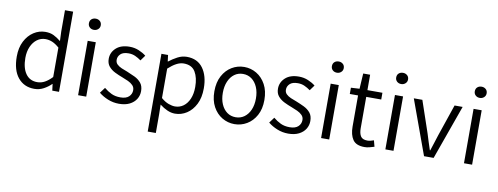

<svg xmlns="http://www.w3.org/2000/svg" viewBox="-77 -1221 4868 1877"><g transform="rotate(10 2357.5 -282.0)"><path d="M276.9 13.2Q174.8 13.2 114.5 -60.3Q54.2 -133.8 54.2 -269Q54.2 -356.4 86.9 -420.4Q119.6 -484.4 173.3 -519.3Q227.1 -554.2 289.1 -554.2Q336.9 -554.2 372.1 -537.1Q407.2 -520 443.8 -490.2L439.9 -584V-795.9H521V0H454.1L445.8 -64.9H443.8Q411.6 -32.7 369.1 -9.8Q326.7 13.2 276.9 13.2ZM293.9 -56.2Q333 -56.2 368.4 -75.4Q403.8 -94.7 439.9 -132.8V-424.8Q403.3 -457 370.4 -470.9Q337.4 -484.9 301.8 -484.9Q255.9 -484.9 219 -457.5Q182.1 -430.2 160.6 -381.6Q139.2 -333 139.2 -270Q139.2 -170.4 179.4 -113.3Q219.7 -56.2 293.9 -56.2Z M710.4 0V-540H791V0ZM751.5 -655.8Q725.6 -655.8 709 -671.4Q692.4 -687 692.4 -710.9Q692.4 -737.3 709 -752.2Q725.6 -767.1 751.5 -767.1Q775.4 -767.1 792.7 -752.2Q810.1 -737.3 810.1 -710.9Q810.1 -687 792.7 -671.4Q775.4 -655.8 751.5 -655.8Z M1117.2 13.2Q1059.6 13.2 1007.1 -8.1Q954.6 -29.3 916.5 -61L957.5 -116.2Q992.7 -86.9 1031 -68.8Q1069.3 -50.8 1120.1 -50.8Q1176.8 -50.8 1204.6 -77.1Q1232.4 -103.5 1232.4 -141.1Q1232.4 -169.9 1213.6 -189.5Q1194.8 -209 1165.8 -222.4Q1136.7 -235.8 1106.4 -247.1Q1067.9 -261.2 1030.3 -279.8Q992.7 -298.3 968 -327.6Q943.4 -356.9 943.4 -402.8Q943.4 -465.8 991.2 -510Q1039.1 -554.2 1126.5 -554.2Q1174.3 -554.2 1217 -536.4Q1259.8 -518.6 1290 -494.1L1251.5 -440.9Q1223.6 -461.4 1193.4 -475.1Q1163.1 -488.8 1126.5 -488.8Q1072.3 -488.8 1046.9 -464.4Q1021.5 -439.9 1021.5 -407.2Q1021.5 -379.9 1039.1 -362.5Q1056.6 -345.2 1084.5 -333Q1112.3 -320.8 1143.1 -310.1Q1182.6 -294.4 1221.2 -275.9Q1259.8 -257.3 1284.9 -226.8Q1310.1 -196.3 1310.1 -145Q1310.1 -102.1 1287.8 -66.2Q1265.6 -30.3 1222.7 -8.5Q1179.7 13.2 1117.2 13.2Z M1442.4 231.9V-540H1508.3L1516.1 -477.1H1519Q1556.6 -506.8 1601.3 -530.5Q1646 -554.2 1693.4 -554.2Q1798.8 -554.2 1854 -478.8Q1909.2 -403.3 1909.2 -278.8Q1909.2 -186.5 1876.2 -121.3Q1843.3 -56.2 1789.6 -21.5Q1735.8 13.2 1673.3 13.2Q1635.7 13.2 1597.7 -3.4Q1559.6 -20 1521 -49.8L1522.9 44.9V231.9ZM1661.1 -56.2Q1708 -56.2 1744.9 -83Q1781.7 -109.9 1803 -159.7Q1824.2 -209.5 1824.2 -277.8Q1824.2 -369.6 1789.8 -427.2Q1755.4 -484.9 1674.3 -484.9Q1639.2 -484.9 1601.8 -465.1Q1564.5 -445.3 1522.9 -407.2V-115.2Q1561.5 -82 1597.4 -69.1Q1633.3 -56.2 1661.1 -56.2Z M2263.2 13.2Q2197.3 13.2 2140.9 -20.3Q2084.5 -53.7 2050 -116.9Q2015.6 -180.2 2015.6 -269Q2015.6 -359.4 2050 -423.1Q2084.5 -486.8 2140.9 -520.5Q2197.3 -554.2 2263.2 -554.2Q2329.6 -554.2 2386.2 -520.5Q2442.9 -486.8 2477.5 -423.1Q2512.2 -359.4 2512.2 -269Q2512.2 -180.2 2477.5 -116.9Q2442.9 -53.7 2386.2 -20.3Q2329.6 13.2 2263.2 13.2ZM2263.2 -55.2Q2312 -55.2 2349.1 -82Q2386.2 -108.9 2407.2 -157Q2428.2 -205.1 2428.2 -269Q2428.2 -333.5 2407.2 -382.1Q2386.2 -430.7 2349.1 -457.8Q2312 -484.9 2263.2 -484.9Q2214.8 -484.9 2178 -457.8Q2141.1 -430.7 2120.4 -382.1Q2099.6 -333.5 2099.6 -269Q2099.6 -205.1 2120.4 -157Q2141.1 -108.9 2178 -82Q2214.8 -55.2 2263.2 -55.2Z M2797.4 13.2Q2739.7 13.2 2687.3 -8.1Q2634.8 -29.3 2596.7 -61L2637.7 -116.2Q2672.9 -86.9 2711.2 -68.8Q2749.5 -50.8 2800.3 -50.8Q2856.9 -50.8 2884.8 -77.1Q2912.6 -103.5 2912.6 -141.1Q2912.6 -169.9 2893.8 -189.5Q2875 -209 2845.9 -222.4Q2816.9 -235.8 2786.6 -247.1Q2748 -261.2 2710.4 -279.8Q2672.9 -298.3 2648.2 -327.6Q2623.5 -356.9 2623.5 -402.8Q2623.5 -465.8 2671.4 -510Q2719.2 -554.2 2806.6 -554.2Q2854.5 -554.2 2897.2 -536.4Q2939.9 -518.6 2970.2 -494.1L2931.6 -440.9Q2903.8 -461.4 2873.5 -475.1Q2843.3 -488.8 2806.6 -488.8Q2752.4 -488.8 2727.1 -464.4Q2701.7 -439.9 2701.7 -407.2Q2701.7 -379.9 2719.2 -362.5Q2736.8 -345.2 2764.6 -333Q2792.5 -320.8 2823.2 -310.1Q2862.8 -294.4 2901.4 -275.9Q2939.9 -257.3 2965.1 -226.8Q2990.2 -196.3 2990.2 -145Q2990.2 -102.1 2968 -66.2Q2945.8 -30.3 2902.8 -8.5Q2859.9 13.2 2797.4 13.2Z M3122.6 0V-540H3203.1V0ZM3163.6 -655.8Q3137.7 -655.8 3121.1 -671.4Q3104.5 -687 3104.5 -710.9Q3104.5 -737.3 3121.1 -752.2Q3137.7 -767.1 3163.6 -767.1Q3187.5 -767.1 3204.8 -752.2Q3222.2 -737.3 3222.2 -710.9Q3222.2 -687 3204.8 -671.4Q3187.5 -655.8 3163.6 -655.8Z M3555.2 13.2Q3470.7 13.2 3438.5 -35.2Q3406.2 -83.5 3406.2 -163.1V-473.1H3324.2V-535.2L3409.2 -540L3418.5 -692.9H3487.3V-540H3636.2V-473.1H3487.3V-160.2Q3487.3 -110.4 3505.4 -82.3Q3523.4 -54.2 3572.3 -54.2Q3587.4 -54.2 3604.7 -58.6Q3622.1 -63 3635.3 -67.9L3651.4 -6.8Q3628.9 0.5 3603.5 6.8Q3578.1 13.2 3555.2 13.2Z M3760.7 0V-540H3841.3V0ZM3801.8 -655.8Q3775.9 -655.8 3759.3 -671.4Q3742.7 -687 3742.7 -710.9Q3742.7 -737.3 3759.3 -752.2Q3775.9 -767.1 3801.8 -767.1Q3825.7 -767.1 3843 -752.2Q3860.4 -737.3 3860.4 -710.9Q3860.4 -687 3843 -671.4Q3825.7 -655.8 3801.8 -655.8Z M4144.5 0 3947.8 -540H4032.7L4139.6 -226.1Q4151.4 -186 4164.6 -145.8Q4177.7 -105.5 4190.4 -66.9H4194.3Q4206.5 -105.5 4220 -145.8Q4233.4 -186 4245.6 -226.1L4352.5 -540H4432.6L4239.7 0Z M4541 0V-540H4621.6V0ZM4582 -655.8Q4556.2 -655.8 4539.6 -671.4Q4522.9 -687 4522.9 -710.9Q4522.9 -737.3 4539.6 -752.2Q4556.2 -767.1 4582 -767.1Q4606 -767.1 4623.3 -752.2Q4640.6 -737.3 4640.6 -710.9Q4640.6 -687 4623.3 -671.4Q4606 -655.8 4582 -655.8Z"/></g></svg>

Font: `nÑOS CN Normal
Style: Regular
Weight: 350
Designer: Ryoko NISHIZUKA ?XZm?[P (kana & ideographs); Paul D. Hunt (Latin, Greek & Cyrillic); Wenlong ZHANG _ e??? (bopomofo); Sa
Foundry: Adobe Systems Incorporated
Version: Version 1.004 June 21, 2023